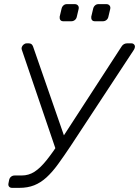

<svg xmlns="http://www.w3.org/2000/svg" viewBox="-20 -910 674 930"><path d="M39 0Q29 0 24 -6Q19 -12 21 -22L24 -37Q26 -48 33.5 -54Q41 -60 51 -60H85Q119 -60 147 -78Q175 -96 205.5 -134Q236 -172 275 -232L569 -685Q574 -693 581 -696.5Q588 -700 595 -700H617Q625 -700 630 -694Q635 -688 633 -680Q632 -676 631 -673.5Q630 -671 628 -668L323 -204Q289 -153 261 -114.5Q233 -76 205 -50.5Q177 -25 145.5 -12.5Q114 0 73 0ZM257 -166 86 -668Q85 -671 84.5 -673.5Q84 -676 85 -680Q87 -688 94 -694Q101 -700 109 -700H120Q127 -700 132 -696.5Q137 -693 140 -685L297 -233ZM440 -807Q430 -807 425.5 -813Q421 -819 422 -829L431 -867Q433 -877 440 -883.5Q447 -890 457 -890H495Q505 -890 510.5 -883.5Q516 -877 514 -867L505 -829Q503 -819 495.5 -813Q488 -807 478 -807ZM287 -807Q277 -807 272.5 -813Q268 -819 269 -829L278 -867Q280 -877 287 -883.5Q294 -890 304 -890H342Q352 -890 357.5 -883.5Q363 -877 361 -867L352 -829Q350 -819 342.5 -813Q335 -807 325 -807Z"/></svg>

Font: Rubik Light Light
Style: Italic
Weight: 300
Italic angle: -12°
Version: Version 2.104